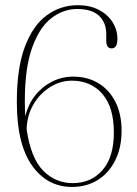

<svg xmlns="http://www.w3.org/2000/svg" viewBox="-20 -730 540 758"><path d="M287.5 -709.5Q335 -709.5 370 -691.2Q405 -673 424.2 -642.8Q443.5 -612.5 443.5 -577Q443.5 -539 420.5 -539Q399.5 -539 399.5 -570V-595.5Q399.5 -640.5 371.2 -667.5Q343 -694.5 285 -694.5Q230 -694.5 183 -658.5Q136 -622.5 107 -542.2Q78 -462 78 -329.5Q78 -298.5 80 -271Q91 -318 118.8 -353Q146.5 -388 185.5 -407.8Q224.5 -427.5 269 -427.5Q325.5 -427.5 368.5 -401.5Q411.5 -375.5 435.8 -327.5Q460 -279.5 460 -214Q460 -147.5 435.2 -97.5Q410.5 -47.5 366.5 -19.8Q322.5 8 264.5 8Q166 8 106.2 -76.8Q46.5 -161.5 46.5 -325.5Q46 -458.5 77.5 -543.5Q109 -628.5 163.8 -669Q218.5 -709.5 287.5 -709.5ZM263.5 -411.5Q218 -411.5 177.8 -386.2Q137.5 -361 112.2 -318Q87 -275 85 -220.5Q101.5 -106 150.2 -56.5Q199 -7 267 -7Q339.5 -7 384.5 -58.2Q429.5 -109.5 429.5 -207Q429.5 -307 384.2 -359.2Q339 -411.5 263.5 -411.5Z"/></svg>

Font: Fraunces 144pt S050 Thin
Style: Regular
Weight: 100
Version: Version 1.000; ttfautohint (v1.8.3)